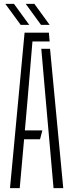

<svg xmlns="http://www.w3.org/2000/svg" viewBox="-20 -968 377 988"><path d="M31.5 0 106.5 -800H231.5L235.5 -754.5H147L122.5 -462.5L108 -297H198L186 -251.5H104L81.5 0ZM255.5 0 214.5 -464.5 192.5 -717H237.5L305.5 0ZM86.5 -840 7.5 -948H52L130.5 -840ZM191 -840 112.5 -948H157L235.5 -840Z"/></svg>

Font: Big Shoulders Stencil Text Thin ExtraLight
Style: Regular
Weight: 250
Version: Version 2.001